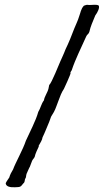

<svg xmlns="http://www.w3.org/2000/svg" viewBox="-20 -702 441 808"><path d="M277 -395C274 -397 282 -405 282 -407C298 -455 320 -497 343 -549C346 -557 353 -558 356 -568C361 -591 370 -610 381 -637C391 -650 401 -671 395 -679C386 -684 371 -681 358 -681C342 -681 351 -684 333 -678C320 -664 319 -648 313 -633C308 -616 300 -600 293 -583C283 -556 268 -519 256 -495L250 -480C244 -467 240 -456 234 -444C228 -431 198 -354 187 -344L184 -329C180 -312 167 -296 165 -280C153 -264 151 -247 141 -231C131 -194 105 -146 89 -110C77 -73 45 -17 35 11C28 22 22 34 19 45C14 53 8 60 4 69C5 84 24 87 44 86C65 85 66 86 78 70C86 64 83 56 86 50C91 45 89 36 92 29C117 -29 93 33 115 -25C118 -32 123 -35 126 -42C129 -56 136 -70 143 -85C144 -87 142 -87 143 -89C149 -100 158 -113 159 -124C169 -144 177 -166 187 -189L195 -211C198 -217 204 -225 207 -231C216 -248 220 -264 226 -278C233 -296 238 -312 249 -328C249 -328 279 -392 277 -395Z"/></svg>

Font: FuturaRener
Style: Regular
Weight: 400
Designer: BSozoo
Foundry: BSozoo
Version: Version 1.0